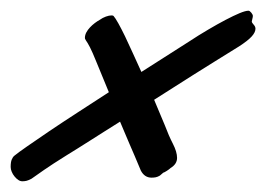

<svg xmlns="http://www.w3.org/2000/svg" viewBox="-20 -483 500 360"><path d="M299.8 -168Q298.8 -167 296.9 -165.5Q294.9 -164.1 292.7 -162.6Q290.5 -161.1 288.6 -160.2Q286.6 -159.2 286.1 -159.2L279.8 -153.8Q275.9 -151.4 272 -150.6Q268.1 -149.9 264.2 -149.9Q251 -149.9 244.1 -163.1Q237.8 -178.2 232.7 -190.2Q227.5 -202.1 222.9 -212.9Q218.3 -223.6 214.1 -233.6Q210 -243.7 205.1 -254.9Q190.9 -246.1 176.8 -237.1Q162.6 -228 149.4 -219.7Q136.2 -211.4 125 -204.3Q113.8 -197.3 105 -191.9Q77.6 -174.8 63.2 -164.8Q48.8 -154.8 39.1 -147.9Q33.7 -145 29.8 -144Q25.9 -143.1 22 -143.1Q18.1 -143.1 14.4 -145.5Q10.7 -147.9 7.3 -152.1Q3.9 -156.2 2 -160.9Q0 -165.5 0 -169.9Q0 -179.2 2 -183.8Q3.9 -188.5 6.8 -190.9Q13.2 -196.3 30.8 -208.5Q48.3 -220.7 72.5 -237.1Q96.7 -253.4 125.7 -272.2Q154.8 -291 184.1 -310.1L160.2 -368.2Q153.3 -385.3 148.7 -394.3Q144 -403.3 141.1 -407.2Q139.6 -409.7 139.4 -410.4Q139.2 -411.1 139.2 -412.1Q139.2 -417 141.8 -422.1Q144.5 -427.2 148.7 -431.6Q152.8 -436 157.7 -439.7Q162.6 -443.4 167 -445.8Q172.4 -449.7 178.5 -451.9Q184.6 -454.1 189 -454.1Q191.9 -454.1 192.9 -453.1Q196.3 -449.2 201.9 -439.2Q207.5 -429.2 214.4 -415Q221.2 -400.9 229 -383.5Q236.8 -366.2 245.1 -348.1L334 -404.8Q352.5 -417 370.4 -427.5Q388.2 -438 403.1 -445.8Q418 -453.6 429.2 -458.3Q440.4 -462.9 445.8 -462.9Q448.2 -462.9 451.2 -459.2Q454.1 -455.6 454.1 -453.1Q454.1 -452.1 453.9 -450.9Q453.6 -449.7 452.1 -442.9Q452.1 -440.4 455.6 -436.8Q459 -433.1 459 -429.2Q459 -422.4 451.9 -414.6Q444.8 -406.7 428.2 -396Q403.8 -380.9 382.6 -367.7Q361.3 -354.5 342 -342.3Q322.8 -330.1 304.7 -318.6Q286.6 -307.1 269 -295.9L289.1 -248Q296.4 -228.5 304.2 -213.4Q312 -198.2 312 -187Q312 -175.3 299.8 -168Z"/></svg>

Font: Oregano
Style: Italic
Weight: 400
Italic angle: -12°
Designer: Astigmatic (AOETI)
Foundry: Astigmatic (AOETI)
Version: Version 1.000